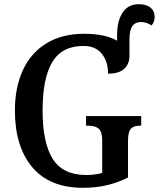

<svg xmlns="http://www.w3.org/2000/svg" viewBox="-20 -885 757 915"><path d="M51 -358Q51 -467 88.5 -549.5Q126 -632 200.5 -678Q275 -724 381 -724Q481 -724 538 -691V-719Q538 -784 564 -824.5Q590 -865 642 -865Q677 -865 697 -849Q717 -833 717 -805Q717 -779 702 -764Q678 -780 652 -780Q625 -780 611 -761Q597 -742 597 -696V-620Q597 -580 572 -557Q547 -534 495 -534Q495 -591 465.5 -628.5Q436 -666 378 -666Q275 -666 229 -589Q183 -512 183 -358Q183 -204 231.5 -127.5Q280 -51 390 -51Q434 -51 467 -61V-217Q467 -257 450.5 -271.5Q434 -286 400 -286H390V-332H653V-286H646Q617 -286 603.5 -271Q590 -256 590 -213V-39Q540 -14 488 -2Q436 10 376 10Q216 10 133.5 -88.5Q51 -187 51 -358Z"/></svg>

Font: Noto Serif NarrowSemiBold
Style: Regular
Weight: 600
Width: 4
Designer: Monotype Design Team
Foundry: Monotype Imaging Inc.
Version: Version 1.001